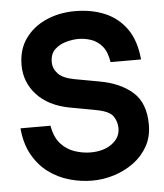

<svg xmlns="http://www.w3.org/2000/svg" viewBox="-52 -758 699 816"><g transform="rotate(-5 297.5 -350.0)"><path d="M309 12Q261 12 213 -1.5Q165 -15 124.5 -44.5Q84 -74 57 -121.5Q30 -169 24 -236H152Q161 -185 186.5 -157.5Q212 -130 246 -119Q280 -108 312 -108Q368 -108 403.5 -134Q439 -160 439 -200Q439 -229 423 -252Q407 -275 352 -285L239 -306Q150 -323 101 -376.5Q52 -430 52 -503Q52 -569 85 -615.5Q118 -662 174 -687Q230 -712 298 -712Q369 -712 425.5 -688Q482 -664 517.5 -613.5Q553 -563 560 -483H430Q423 -528 403 -551.5Q383 -575 356 -584Q329 -593 302 -593Q277 -593 248.5 -585Q220 -577 200.5 -558Q181 -539 181 -505Q181 -477 201.5 -455Q222 -433 272 -424L376 -405Q465 -389 517 -342.5Q569 -296 569 -204Q569 -152 546.5 -112Q524 -72 486.5 -44.5Q449 -17 403 -2.5Q357 12 309 12Z"/></g></svg>

Font: Host Grotesk Black
Style: Regular
Weight: 900
Designer: Doğukan Karapınar based on Poppins by Indian Type Foundry, Jonny Pinhorn
Foundry: Element Type
Version: Version 1.000; ttfautohint (v1.8.4.7-5d5b);gftools[0.9.33]